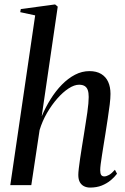

<svg xmlns="http://www.w3.org/2000/svg" viewBox="-20 -837 566 868"><path d="M387 11Q372.5 11 360.5 5.2Q348.5 -0.5 341.2 -13Q334 -25.5 334 -46.5Q334 -56 336.2 -75.5Q338.5 -95 342.2 -120.5Q346 -146 350.5 -174.2Q355 -202.5 359.5 -230Q363.5 -256 367.5 -281.2Q371.5 -306.5 374.8 -328.8Q378 -351 379.5 -369Q381 -387 381 -398.5Q381 -417.5 376.8 -429.8Q372.5 -442 362.8 -448Q353 -454 337.5 -454Q316 -454 290.2 -437.2Q264.5 -420.5 239 -391.5Q213.5 -362.5 192.2 -325.8Q171 -289 159 -249L121.5 0H26.5L139 -767.5L71.5 -782L74 -796L229 -817L241 -807L168.5 -311Q186 -352.5 209 -389.2Q232 -426 260 -454.5Q288 -483 319.2 -499.2Q350.5 -515.5 384.5 -515.5Q416 -515.5 437.2 -502.8Q458.5 -490 469 -467Q479.5 -444 479.5 -412.5Q479.5 -393 476 -364.2Q472.5 -335.5 467.2 -301.5Q462 -267.5 456.5 -232Q452.5 -207.5 448.5 -182.5Q444.5 -157.5 441 -135Q437.5 -112.5 435.2 -95Q433 -77.5 433 -68Q433 -52.5 437.5 -46Q442 -39.5 451.5 -39.5Q461 -39.5 473 -46.2Q485 -53 499.5 -69.5L509 -51.5Q497.5 -36 480.2 -21.8Q463 -7.5 440 1.8Q417 11 387 11Z"/></svg>

Font: Merriweather 144pt
Style: Italic
Weight: 400
Italic angle: -7.8°
Version: Version 2.101